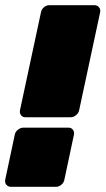

<svg xmlns="http://www.w3.org/2000/svg" viewBox="-27 -720 407 740"><path d="M71 -268Q60 -268 54 -276Q48 -284 50 -295L131 -673Q133 -684 142.5 -692Q152 -700 163 -700H337Q348 -700 354.5 -692Q361 -684 359 -673L278 -295Q276 -284 266 -276Q256 -268 245 -268ZM15 0Q4 0 -2.5 -8Q-9 -16 -7 -27L30 -201Q32 -212 42 -220Q52 -228 63 -228H237Q248 -228 254 -220Q260 -212 258 -201L221 -27Q219 -16 209.5 -8Q200 0 189 0Z"/></svg>

Font: Rubik Black
Style: Italic
Weight: 900
Italic angle: -12°
Designer: Hubert and Fischer
Foundry: Hubert and Fischer
Version: Version 2.300;gftools[0.9.30]